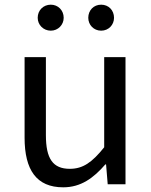

<svg xmlns="http://www.w3.org/2000/svg" viewBox="-20 -787 647 820"><path d="M250 13C325 13 379 -26 430 -85H433L440 0H516V-543H425V-158C373 -93 334 -66 278 -66C206 -66 176 -109 176 -210V-543H85V-199C85 -61 136 13 250 13ZM197 -656C228 -656 252 -681 252 -711C252 -743 228 -767 197 -767C165 -767 141 -743 141 -711C141 -681 165 -656 197 -656ZM412 -656C444 -656 467 -681 467 -711C467 -743 444 -767 412 -767C380 -767 357 -743 357 -711C357 -681 380 -656 412 -656Z"/></svg>

Font: Noto Sans T Chinese Regular
Style: Regular
Weight: 400
Designer: Ryoko NISHIZUKA (kana & ideographs); Paul D. Hunt (Latin, Greek & Cyrillic); Wenlong ZHANG (bopomofo); Sandoll Communica
Foundry: Adobe Systems Incorporated
Version: Version 1.000;PS 1;hotconv 1.0.78;makeotf.lib2.5.61930